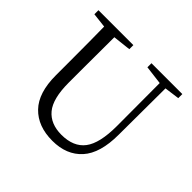

<svg xmlns="http://www.w3.org/2000/svg" viewBox="-175 -928 1143 1143"><g transform="rotate(45 396.0 -357.0)"><path d="M752 -728.5V-694.3L657.2 -681.6L655.3 -290Q655.3 -133.8 587.9 -59.1Q520.5 15.6 401.4 15.6Q279.3 15.6 210 -56.2Q140.6 -127.9 140.6 -275.4V-390.6Q140.6 -586.9 138.7 -683.6L45.9 -694.3V-728.5H339.8V-694.3L226.6 -681.6Q225.6 -586.9 225.6 -390.6V-298.8Q225.6 -164.1 273.9 -106Q322.3 -47.9 414.1 -47.9Q515.6 -47.9 563.5 -110.8Q611.3 -173.8 611.3 -318.4L610.4 -679.7L492.2 -694.3V-728.5Z"/></g></svg>

Font: Bpmf Zihi Serif Regular
Style: Regular
Weight: 400
Foundry: But Ko
Version: Version 1.320